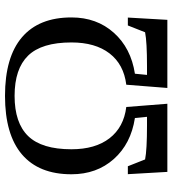

<svg xmlns="http://www.w3.org/2000/svg" viewBox="20 -722 702 783"><g transform="rotate(-90 371.5 -331.0)"><path d="M371.6 -623Q261.2 -623 207.5 -567.6Q153.8 -512.2 153.8 -391.1Q153.8 -293.9 198.7 -235.8Q243.7 -177.7 326.2 -167.5L339.4 0H61.5L52.2 -161.1H84.5L112.3 -90.8Q151.4 -83 251 -83H286.1L281.2 -132.3Q176.3 -148.4 114 -218.3Q51.8 -288.1 51.8 -391.1Q51.8 -523.9 132.8 -593Q213.9 -662.1 371.6 -662.1Q529.3 -662.1 610.4 -593Q691.4 -523.9 691.4 -391.1Q691.4 -288.1 628.9 -218.3Q566.4 -148.4 461.9 -132.3L457 -83H492.2Q591.8 -83 630.9 -90.8L658.7 -161.1H690.9L681.6 0H403.8L417 -167.5Q500 -177.7 544.7 -235.8Q589.4 -293.9 589.4 -391.1Q589.4 -512.7 535.6 -567.9Q481.9 -623 371.6 -623Z"/></g></svg>

Font: Liberation Serif
Style: Regular
Weight: 400
Designer: Steve Matteson
Foundry: Ascender Corporation
Version: Version 2.1.5